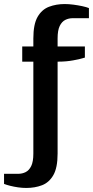

<svg xmlns="http://www.w3.org/2000/svg" viewBox="-90 -720 460 950"><path d="M40 210Q20 210 -0.5 207Q-21 204 -39 199.5Q-57 195 -70 190V140H0Q20 140 37 131.5Q54 123 64.5 101.5Q75 80 75 40V-415H20V-490H75V-530Q75 -600 96 -636.5Q117 -673 152.5 -686.5Q188 -700 230 -700Q250 -700 273 -697Q296 -694 317 -689.5Q338 -685 350 -680V-630H270Q250 -630 233 -621.5Q216 -613 205.5 -591.5Q195 -570 195 -530V-490H330V-435Q308 -428 273 -421.5Q238 -415 200 -415H195V40Q195 110 174 146.5Q153 183 118 196.5Q83 210 40 210Z"/></svg>

Font: Cuprum
Style: Regular
Weight: 400
Designer: Jovanny Lemonad
Foundry: Jovanny Lemonad
Version: Version 3.000